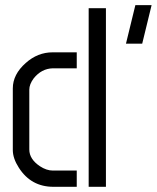

<svg xmlns="http://www.w3.org/2000/svg" viewBox="-20 -719 603 739"><path d="M464.8 -550.8 501 -699.2H563.5L527.3 -550.8ZM29.3 -141.6V-378.9Q29.3 -432.6 79.1 -476.6Q125 -517.6 182.6 -517.6H275.4V-456.1H183.6Q139.6 -455.1 109.4 -417Q92.8 -394.5 92.8 -374V-143.6Q92.8 -106.4 133.8 -79.1Q159.2 -62.5 183.6 -62.5H275.4V0H185.5Q99.6 0 52.7 -73.2Q29.3 -109.4 29.3 -141.6ZM321.3 0V-687.5H387.7V0Z"/></svg>

Font: Post No Bills Colombo
Style: Medium
Weight: 600
Designer: Kosala Senevirathne, Siva Puranthara, Lasantha Premarathna, Tharique Azeez
Foundry: Mooniak
Version: Version 1.220 ; ttfautohint (v1.5)